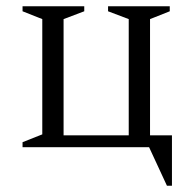

<svg xmlns="http://www.w3.org/2000/svg" viewBox="-20 -470 612 613"><path d="M115 -41V-409L52 -434V-450H249V-434L183 -409V-38H391V-409L325 -434V-450H522V-434L459 -409V-38H529V123H513L456 0H52V-16Z"/></svg>

Font: Spectral Light
Style: Regular
Weight: 300
Designer: Jean-Baptiste Levee
Foundry: Production Type
Version: Version 2.001